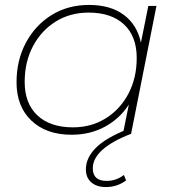

<svg xmlns="http://www.w3.org/2000/svg" viewBox="-20 -543 713 778"><path d="M270 3Q168 3 107.5 -54Q47 -111 47 -210Q47 -299 85 -370Q123 -441 189 -482Q255 -523 341 -523Q428 -523 482 -482.5Q536 -442 551 -370L581 -519H614L511 0H478L502 -119Q465 -62 405 -29.5Q345 3 270 3ZM276 -27Q350 -27 408.5 -63.5Q467 -100 500.5 -163.5Q534 -227 534 -308Q534 -396 482.5 -444Q431 -492 339 -492Q264 -492 205.5 -455.5Q147 -419 113.5 -355.5Q80 -292 80 -211Q80 -124 131.5 -75.5Q183 -27 276 -27ZM409 215Q372 215 350 196Q328 177 328 143Q328 97 368 56.5Q408 16 496 -19L509 0Q356 60 356 139Q356 190 412 190Q451 190 482 166L491 188Q455 215 409 215Z"/></svg>

Font: Montserrat ExtraLight
Style: Italic
Weight: 200
Italic angle: -11.3°
Designer: Julieta Ulanovsky
Foundry: Julieta Ulanovsky
Version: Version 9.000; ttfautohint (v1.8.4.7-5d5b)